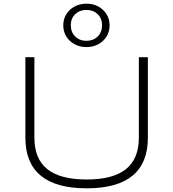

<svg xmlns="http://www.w3.org/2000/svg" viewBox="-20 -1016 943 1044"><path d="M451 8Q285 8 201.5 -61Q118 -130 118 -267V-705H167V-268Q167 -152 237.5 -96Q308 -40 451 -40Q594 -40 664.5 -96Q735 -152 735 -268V-705H784V-267Q784 -130 701 -61Q618 8 451 8ZM450 -760Q414 -760 385.5 -775.5Q357 -791 340.5 -817.5Q324 -844 324 -878Q324 -912 340.5 -938.5Q357 -965 385.5 -980.5Q414 -996 450 -996Q487 -996 515 -980.5Q543 -965 559.5 -938.5Q576 -912 576 -878Q576 -844 559.5 -817.5Q543 -791 514.5 -775.5Q486 -760 450 -760ZM450 -794Q487 -794 511 -817.5Q535 -841 535 -879Q535 -916 511 -939Q487 -962 450 -962Q413 -962 389 -939Q365 -916 365 -879Q365 -841 389 -817.5Q413 -794 450 -794Z"/></svg>

Font: Nunito Sans 10pt Expanded ExtraLight
Style: Regular
Weight: 250
Width: 7
Designer: Vernon Adams
Foundry: Vernon Adams
Version: Version 3.101;gftools[0.9.27]